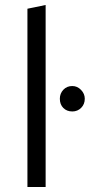

<svg xmlns="http://www.w3.org/2000/svg" viewBox="-20 -750 360 770"><path d="M90 0ZM163 -730V0H90V-715ZM270 -303Q248 -303 234 -317Q220 -331 220 -354Q220 -375 234 -390Q248 -405 270 -405Q290 -405 305 -389.5Q320 -374 320 -354Q320 -332 305.5 -317.5Q291 -303 270 -303Z"/></svg>

Font: Rosa Sans Light
Style: Regular
Weight: 300
Designer: Pentagram / MCKL
Foundry: Pentagram / MCKL
Version: Version 1.005;September 16, 2019;FontCreator 11.5.0.2425 64-